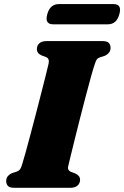

<svg xmlns="http://www.w3.org/2000/svg" viewBox="-20 -896 593 916"><path d="M306 -105.5Q302.5 -92.5 306.5 -86Q310.5 -79.5 318.5 -76L339 -68.5Q362 -58 362 -38.5Q362 -21.5 350 -10.8Q338 0 315.5 0H49Q25.5 0 17.5 -9.2Q9.5 -18.5 9.5 -32.5Q9.5 -47 18.2 -56.5Q27 -66 38 -70.5L60.5 -77.5Q70.5 -81.5 75.5 -88Q80.5 -94.5 85.5 -111.5Q91.5 -130.5 102 -168Q112.5 -205.5 125.2 -253.8Q138 -302 151.5 -353.8Q165 -405.5 177.2 -453.5Q189.5 -501.5 198.8 -538.5Q208 -575.5 212 -593Q217 -617 199 -624L178.5 -631.5Q156 -641.5 156 -661.5Q156 -679 167.8 -689.5Q179.5 -700 202.5 -700H468Q491.5 -700 499.5 -690.8Q507.5 -681.5 507.5 -667.5Q507.5 -653.5 499 -643.8Q490.5 -634 479 -629.5L456.5 -622.5Q446 -618.5 441.5 -612Q437 -605.5 431.5 -588Q425 -569.5 413.8 -529Q402.5 -488.5 388.8 -436Q375 -383.5 361 -328.5Q347 -273.5 335 -225Q323 -176.5 315.2 -144.2Q307.5 -112 306 -105.5ZM205.5 -828Q218.5 -876.5 261 -876.5H521.5Q563 -876.5 549.5 -828.5Q536.5 -780 494.5 -780H234Q192 -780 205.5 -828Z"/></svg>

Font: Fraunces 9pt S000 Black
Style: Italic
Weight: 900
Italic angle: -16°
Version: Version 1.000; ttfautohint (v1.8.3)